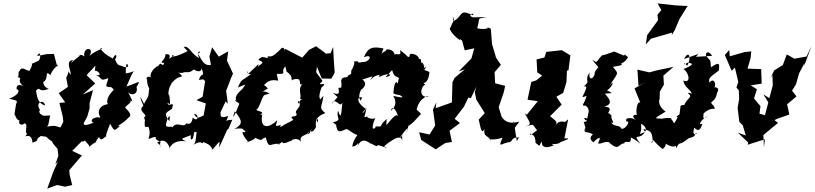

<svg xmlns="http://www.w3.org/2000/svg" viewBox="-20 -838 4775 1125"><path d="M312 -460 296 -522 255 -521 198 -510C217 -553 226 -487 199 -479C124 -441 195 -498 153 -424C137 -419 108 -457 94 -421C81 -413 96 -395 83 -387C121 -375 70 -372 117 -333C67 -358 78 -306 78 -315C98 -312 92 -281 34 -260C91 -246 80 -247 74 -227C64 -164 62 -164 72 -159C65 -160 92 -115 100 -139C76 -112 112 -98 122 -115C155 -114 107 -43 155 -54C131 -80 165 -86 129 -40C122 -34 167 -63 170 -2C224 -21 174 -11 219 -41C268 -36 244 -36 274 -17C307 5 259 -30 317 34L322 75L304 125L319 108L291 172L257 267L314 246L362 256L403 246L388 186L386 159L460 73L403 46L459 -10C487 -2 460 -37 502 14C499 34 505 11 552 -10C543 -5 528 9 560 -36C573 -3 591 -37 603 -39C599 -51 605 -56 625 -113C652 -67 647 -70 682 -98C657 -101 692 -104 733 -149C755 -160 739 -182 713 -208C720 -220 763 -243 738 -256C766 -232 757 -246 726 -307C741 -271 793 -282 780 -328C805 -373 803 -359 721 -331C754 -407 757 -416 768 -421C737 -413 750 -413 717 -408C716 -442 721 -487 731 -450C717 -434 694 -455 679 -455C652 -466 650 -529 644 -492C664 -475 673 -551 639 -494C640 -501 595 -511 568 -555C605 -557 546 -548 503 -510C539 -561 465 -569 474 -507C456 -526 425 -509 452 -515C386 -465 385 -452 408 -486C360 -483 397 -423 395 -400C365 -432 398 -443 368 -382L378 -329L324 -292L362 -238L328 -235L348 -154L351 -124L334 -91C292 -105 293 -101 256 -96C271 -114 266 -144 275 -161C205 -162 217 -146 266 -163C227 -146 198 -184 215 -193C182 -239 238 -260 244 -220C211 -230 198 -253 191 -308C223 -336 196 -292 266 -317C210 -336 245 -404 231 -356C272 -376 235 -432 277 -398C277 -411 301 -447 320 -453ZM536 -422C549 -431 589 -388 541 -399C588 -380 557 -359 615 -380C605 -336 588 -330 627 -327C626 -335 654 -309 645 -310C587 -254 611 -210 628 -229C571 -228 553 -196 560 -168C577 -133 562 -160 535 -147C508 -140 515 -116 535 -119C524 -122 467 -88 471 -118L491 -154L505 -203V-234L525 -310L465 -284L538 -349L488 -397C499 -414 511 -420 539 -454Z M1080 -538C1099 -551 1014 -500 989 -508C977 -514 1028 -529 967 -491C960 -472 998 -530 948 -519C956 -491 902 -466 942 -470C933 -436 924 -484 910 -454C869 -436 847 -386 873 -380C833 -406 836 -363 842 -375C839 -340 863 -289 859 -349C843 -267 864 -297 824 -230L802 -272C807 -236 824 -224 818 -216C782 -186 856 -164 824 -151C838 -93 859 -95 830 -142C821 -67 840 -106 851 -92C873 -27 822 -13 876 -33C916 -42 865 -27 921 -8C907 29 946 31 901 -2C941 -32 968 0 976 37C966 40 985 -23 1071 -10C1031 -27 1044 -24 1099 -46C1091 -13 1113 -5 1117 -63C1154 -65 1160 -86 1138 -87C1124 -49 1134 -7 1114 10C1173 -25 1158 18 1171 -6C1198 7 1211 7 1225 39C1282 -28 1264 -12 1264 27L1312 -79L1318 -82L1341 -136C1291 -136 1304 -112 1317 -159C1248 -131 1283 -194 1270 -176L1302 -244L1315 -230L1305 -306L1335 -384L1345 -406V-407L1310 -483L1317 -537L1262 -506L1223 -561L1207 -507L1216 -458C1166 -446 1154 -514 1137 -523C1177 -539 1119 -549 1148 -497C1098 -522 1090 -572 1056 -563ZM1171 -373 1182 -363 1167 -271 1131 -251 1186 -232 1173 -161C1150 -154 1136 -133 1117 -171C1148 -170 1143 -117 1109 -149C1102 -84 1053 -128 1073 -116C1052 -82 1018 -135 988 -89C997 -105 954 -84 952 -106C957 -143 984 -188 972 -128C929 -184 968 -181 988 -201C1005 -258 968 -201 961 -236L976 -227C978 -253 968 -310 967 -274C961 -356 1026 -376 980 -345C987 -354 1014 -387 1048 -390C1026 -424 1002 -410 1049 -411C1073 -423 1086 -403 1115 -431C1146 -411 1163 -422 1161 -440C1182 -375 1162 -423 1145 -370Z M1941 -414C1937 -463 1934 -513 1932 -563L1917 -526L1888 -524L1881 -531L1832 -567L1791 -546L1751 -500L1651 -552C1648 -520 1653 -565 1631 -557C1569 -493 1569 -511 1548 -507C1555 -478 1522 -527 1494 -487C1550 -466 1487 -462 1491 -439C1493 -472 1513 -476 1435 -406C1419 -446 1426 -390 1453 -406C1401 -364 1396 -381 1374 -325C1428 -347 1422 -348 1401 -318C1372 -291 1346 -268 1373 -234L1356 -250C1354 -266 1408 -192 1387 -242C1351 -147 1336 -132 1356 -186C1405 -125 1401 -111 1354 -82C1394 -93 1436 -72 1391 -91C1437 -55 1416 -65 1400 -64C1410 -20 1453 -1 1424 -5C1452 -10 1492 -33 1468 -34C1528 -5 1501 -23 1537 -33C1557 46 1564 -7 1623 7C1573 9 1648 13 1634 -31C1617 37 1694 -28 1691 -11C1667 -9 1723 -43 1743 -6C1730 -57 1787 -34 1805 -84C1795 -30 1751 -61 1814 -69C1848 -109 1819 -82 1836 -150C1807 -131 1851 -160 1842 -121C1817 -145 1870 -170 1886 -175C1844 -212 1867 -204 1875 -277L1859 -257C1864 -256 1835 -252 1866 -331C1853 -353 1860 -304 1881 -346C1821 -340 1882 -355 1865 -371C1823 -429 1833 -401 1837 -447L1865 -378L1921 -377L1934 -398ZM1660 -414C1653 -428 1688 -395 1685 -391C1691 -384 1687 -354 1692 -370C1765 -395 1718 -328 1753 -346C1720 -317 1753 -272 1736 -260L1771 -252C1731 -279 1725 -196 1726 -248C1760 -213 1701 -193 1716 -175C1730 -142 1663 -170 1699 -136C1679 -121 1664 -122 1610 -84C1633 -75 1617 -100 1626 -107C1578 -88 1604 -113 1604 -133C1546 -78 1499 -88 1518 -174C1504 -140 1527 -181 1495 -163C1546 -184 1490 -184 1481 -195C1501 -200 1516 -281 1532 -282L1560 -290C1511 -318 1497 -283 1548 -319C1565 -298 1518 -369 1514 -326C1526 -331 1543 -381 1610 -365C1595 -429 1607 -397 1608 -405C1667 -403 1620 -417 1652 -449Z M1958 -269 1923 -229C1945 -276 1970 -200 1986 -237C1979 -164 1979 -136 1961 -189C1946 -143 1991 -136 1930 -121C1984 -79 1965 -102 1948 -118C1954 -48 1975 -69 2010 -82C2024 -79 2046 -55 2074 -47C2032 12 2055 23 2035 19C2078 29 2086 -29 2075 17C2094 -19 2116 -25 2153 5C2144 -9 2196 35 2192 11C2252 29 2264 36 2230 19C2319 -54 2337 -36 2339 -4C2329 -71 2351 -49 2321 -29C2370 -98 2383 -102 2356 -53C2370 -85 2368 -78 2373 -101C2405 -114 2448 -182 2446 -163C2435 -183 2465 -155 2421 -196C2429 -226 2440 -253 2479 -274L2495 -271C2424 -262 2450 -339 2472 -341C2445 -364 2487 -330 2496 -412C2501 -424 2435 -425 2477 -447C2450 -392 2481 -461 2449 -473C2441 -431 2458 -507 2434 -491C2439 -519 2370 -536 2381 -509C2365 -498 2383 -501 2323 -545C2340 -491 2285 -550 2284 -495C2316 -543 2238 -562 2240 -539C2211 -530 2209 -499 2227 -554C2164 -567 2137 -561 2112 -503C2171 -526 2145 -471 2105 -475C2058 -463 2093 -487 2060 -477C2029 -484 2081 -493 2038 -424C2038 -399 2040 -408 2016 -393C2028 -375 1968 -403 1981 -347C1978 -321 1987 -326 1963 -323C1962 -312 1981 -273 1931 -294ZM2318 -269 2285 -276C2283 -272 2321 -234 2270 -188C2280 -228 2307 -188 2318 -136C2310 -185 2292 -162 2240 -100C2254 -114 2239 -80 2246 -141C2188 -92 2236 -97 2182 -97C2177 -77 2145 -71 2179 -146C2159 -134 2106 -154 2146 -162C2097 -143 2119 -144 2127 -206C2114 -174 2085 -162 2123 -200C2057 -246 2080 -278 2102 -266L2093 -248C2073 -271 2096 -319 2101 -316C2073 -297 2152 -339 2103 -372C2154 -386 2179 -404 2148 -371C2165 -375 2160 -397 2227 -403C2238 -413 2227 -460 2199 -386C2269 -420 2287 -394 2238 -386C2295 -441 2267 -434 2291 -396C2332 -369 2314 -400 2312 -347C2304 -364 2290 -365 2285 -292C2303 -277 2324 -290 2339 -267Z M2633 -744 2640 -722 2618 -674C2608 -675 2627 -635 2676 -602C2682 -675 2647 -601 2707 -594C2684 -598 2723 -638 2682 -621L2703 -543L2759 -555L2742 -495L2668 -420L2704 -432L2644 -382L2631 -356L2628 -238L2533 -204L2537 -238L2517 -196L2530 -103L2497 -50L2436 -63L2448 -18L2533 37L2589 0L2628 -6L2614 -72L2617 -74L2675 -117L2644 -142L2698 -212L2724 -266L2739 -263L2772 -331L2762 -298L2771 -254L2823 -171L2825 -180L2785 -137C2801 -60 2805 -60 2819 -82C2809 -28 2851 -50 2856 -3C2854 -42 2835 -5 2925 -31C2890 41 2929 -6 2968 -5C2988 -18 2975 -32 3021 -33L3008 -11L2990 -131L2986 -76L3023 -125C3002 -121 2950 -104 2919 -155L2902 -210C2912 -239 2922 -268 2932 -298L2940 -335L2881 -350L2878 -415L2915 -458L2886 -501L2883 -513L2863 -579L2856 -669L2832 -681C2860 -667 2792 -665 2776 -673C2798 -744 2768 -723 2831 -738C2746 -738 2749 -730 2735 -748C2752 -767 2760 -752 2747 -749C2668 -791 2692 -738 2636 -714Z M3211 5C3265 13 3276 -22 3254 4C3256 -10 3324 -21 3306 -27H3287L3309 -139L3259 -96L3299 -122C3239 -136 3248 -109 3218 -83C3255 -120 3244 -125 3203 -157L3271 -225C3261 -240 3250 -256 3240 -271L3280 -294L3299 -357L3302 -424L3311 -426L3322 -514L3269 -545H3281L3181 -534L3170 -501L3124 -490L3128 -414L3157 -395L3122 -367L3093 -358L3071 -254L3131 -245L3067 -166L3055 -174C3085 -115 3103 -110 3052 -96C3118 -113 3094 -112 3127 -75C3069 -30 3099 -53 3076 -61C3102 -44 3116 -53 3118 -1C3154 30 3135 9 3156 -8C3151 10 3162 41 3226 13Z M3417 -276C3404 -224 3375 -216 3419 -219C3377 -223 3426 -232 3430 -185C3416 -134 3425 -121 3402 -143C3422 -160 3430 -121 3400 -124C3426 -58 3386 -49 3416 -104C3392 -43 3416 -77 3454 -50C3411 -17 3487 10 3456 -4C3502 -49 3500 -29 3484 1C3501 13 3524 -21 3564 2C3575 -11 3543 -11 3553 1C3610 48 3602 4 3637 2C3647 -23 3682 19 3676 -38C3646 -34 3671 -48 3732 4C3680 -65 3730 -11 3758 -65C3699 -41 3749 -48 3735 -113C3783 -91 3761 -45 3750 -83C3781 -69 3804 -79 3804 -6C3779 9 3822 -31 3803 -12C3798 -39 3813 -1 3864 36C3848 48 3903 7 3870 -3C3946 49 3940 -7 3942 31C3968 -19 3950 26 4015 -28C4051 -37 4049 -41 4054 -55C4088 -74 4026 -18 4048 -90C4073 -64 4084 -77 4096 -114C4067 -97 4085 -139 4131 -160C4105 -143 4097 -133 4103 -174C4161 -225 4178 -180 4163 -216C4124 -254 4169 -225 4181 -293C4203 -327 4167 -331 4160 -323C4180 -326 4170 -394 4135 -353C4137 -382 4125 -375 4192 -425C4194 -456 4204 -484 4146 -444C4139 -506 4148 -468 4117 -512C4114 -534 4132 -542 4153 -511L4058 -505L4072 -522L3988 -492C4022 -555 4030 -486 4006 -453C3981 -485 3980 -445 4008 -471C4042 -467 4051 -460 3984 -433C4011 -422 4036 -347 3984 -366C3988 -328 4027 -313 4034 -289C4034 -289 3998 -303 4017 -286C4046 -266 3981 -253 3990 -201C4008 -203 4014 -235 3968 -219C3957 -150 3971 -178 3942 -153C3956 -156 3952 -148 3917 -95C3956 -128 3955 -69 3914 -141C3871 -71 3913 -132 3913 -146C3854 -152 3819 -124 3857 -143C3809 -144 3812 -142 3880 -184C3858 -200 3833 -228 3845 -260L3846 -301L3870 -342L3867 -395L3926 -446L3834 -427L3785 -414L3715 -430L3721 -335L3763 -357L3698 -320L3732 -236C3710 -252 3702 -166 3716 -157C3728 -171 3657 -171 3711 -131C3684 -154 3635 -150 3652 -125C3677 -136 3646 -74 3619 -85C3615 -109 3567 -90 3557 -131C3530 -133 3565 -115 3574 -119C3543 -185 3585 -138 3550 -174C3525 -167 3587 -210 3521 -213C3571 -228 3556 -254 3524 -289C3569 -295 3578 -285 3537 -309C3570 -328 3585 -382 3549 -331C3601 -416 3610 -400 3571 -446C3629 -458 3639 -452 3600 -491C3607 -451 3641 -469 3660 -503C3628 -532 3638 -515 3644 -497L3639 -511L3579 -536L3511 -513C3506 -497 3545 -523 3508 -514C3468 -474 3485 -465 3450 -488C3502 -419 3489 -464 3465 -415C3466 -379 3425 -356 3435 -414C3399 -361 3447 -366 3399 -331C3445 -345 3375 -257 3399 -270ZM3855 -779 3832 -751 3836 -720 3772 -632 3764 -578 3794 -611 3918 -647 3916 -632 3934 -662 3961 -726 4009 -803 3983 -804 3933 -807 3833 -818Z M4430 -172 4436 -216 4398 -261 4415 -315 4379 -338 4443 -348 4440 -433 4360 -436 4378 -498 4382 -537 4343 -533 4256 -508 4253 -545 4227 -516 4267 -423 4286 -442 4306 -358 4295 -325 4309 -309 4311 -258 4302 -206 4312 -124 4332 -104 4350 -44 4303 -61 4364 -3 4361 10 4462 -22 4456 24 4453 -47 4539 -118 4519 -133 4526 -139 4605 -167 4592 -227 4647 -273 4621 -307 4644 -344 4662 -408 4694 -469 4691 -450 4735 -568 4706 -507 4635 -494 4590 -519 4567 -457 4516 -425 4493 -377 4506 -398 4508 -338 4488 -263 4453 -285 4482 -238 4462 -163Z"/></svg>

Font: Asimov Aggro
Style: It
Weight: 500
Designer: Google
Version: Version 2.000980; 2014